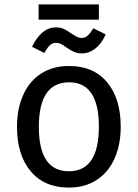

<svg xmlns="http://www.w3.org/2000/svg" viewBox="-20 -838 624 870"><path d="M527 -264Q527 -182 499 -119.5Q471 -57 418 -22.5Q365 12 292 12Q181 12 119 -62Q57 -136 57 -263Q57 -345 85 -407.5Q113 -470 166 -504.5Q219 -539 293 -539Q404 -539 465.5 -465Q527 -391 527 -264ZM156 -263Q156 -62 292 -62Q428 -62 428 -264Q428 -465 293 -465Q156 -465 156 -263ZM281 -623Q266 -634 255.5 -639Q245 -644 234 -644Q218 -644 206 -633Q194 -622 181 -598L125 -626Q144 -666 171.5 -690Q199 -714 234 -714Q255 -714 270 -706.5Q285 -699 304 -686Q307 -684 316.5 -678Q326 -672 334 -669Q342 -666 350 -666Q365 -666 377 -676.5Q389 -687 403 -710L459 -682Q440 -640 412 -618Q384 -596 350 -596Q331 -596 315.5 -603Q300 -610 281 -623ZM155 -749V-818H428V-749Z"/></svg>

Font: FiraGO
Style: Regular
Weight: 400
Designer: bBox Type
Foundry: bBox Type GmbH
Version: Version 1.001;April 20, 2020;FontCreator 12.0.0.2555 64-bit